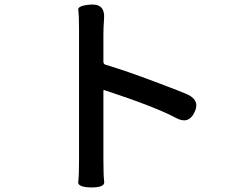

<svg xmlns="http://www.w3.org/2000/svg" viewBox="-20 -795 1040 843"><path d="M381 28Q320 27 323.5 3.5Q327 -20 327 -92V-670Q327 -731 323.5 -751Q320 -771 380 -775Q441 -778 437 -716L436 -699Q434 -670 434 -641V-524Q434 -514 443 -511Q536 -483 658 -437Q783 -390 806 -379Q860 -352 833 -300Q807 -248 753 -277Q662 -326 439 -399Q434 -401 434 -396V-92Q434 -22 437.5 3Q441 28 381 28Z"/></svg>

Font: Resource Han Rounded CN Medium
Style: Regular
Weight: 500
Designer: Cyano Hao (round all glyphs); Ryoko NISHIZUKA 西塚涼子 (kana, bopomofo & ideographs); Paul D. Hunt (Latin, Greek & Cyrillic)
Foundry: Cyano Hao
Version: 0.990